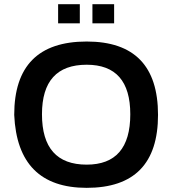

<svg xmlns="http://www.w3.org/2000/svg" viewBox="-20 -904 833 929"><path d="M399.4 -107.4Q610.4 -107.4 610.4 -351.1Q610.4 -590.8 399.4 -590.8Q183.1 -590.8 183.1 -351.1Q183.1 -107.4 399.4 -107.4ZM48.8 -348.1Q48.8 -703.1 399.4 -703.1Q744.6 -703.1 744.6 -348.1Q744.6 4.9 399.4 4.9Q64.5 4.9 48.8 -348.1ZM532.2 -883.8V-791H427.2V-883.8ZM366.2 -883.8V-791H261.2V-883.8Z"/></svg>

Font: SansationBold
Style: Bold
Weight: 700
Designer: Bernd Montag
Version: Version 1.301